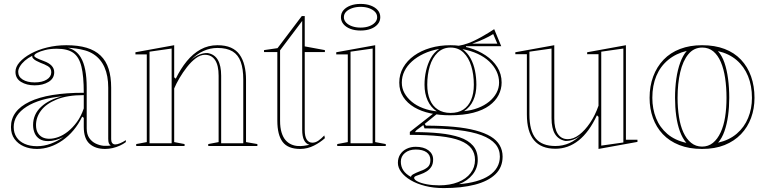

<svg xmlns="http://www.w3.org/2000/svg" viewBox="-20 -746 3915 981"><path d="M319 -515Q379 -515 422.5 -502Q466 -489 494 -462Q522 -435 535 -394Q548 -353 548 -298V-34Q548 -22 553.5 -15Q559 -8 569 -8Q579 -8 593.5 -14Q608 -20 623 -30V-20Q610 -10 592.5 -2Q575 6 555.5 10.5Q536 15 517 15Q467 15 437.5 -11.5Q408 -38 408 -98Q408 -114 408 -121.5Q408 -129 408 -133.5Q408 -138 408 -144L400 -150Q381 -111 355.5 -80.5Q330 -50 299 -28.5Q268 -7 235 4Q202 15 169 15Q132 15 102 2Q72 -11 54 -36Q36 -61 36 -97Q36 -181 131.5 -226.5Q227 -272 408 -272Q408 -357 396 -406Q384 -455 354.5 -476Q325 -497 270 -497Q237 -497 211 -490.5Q185 -484 170 -476Q155 -468 155 -461Q155 -456 166 -450Q177 -444 204 -434Q257 -415 257 -377Q257 -345 228 -327.5Q199 -310 157 -310Q116 -310 87.5 -327.5Q59 -345 59 -379Q59 -404 80 -428Q101 -452 137.5 -472Q174 -492 221 -503.5Q268 -515 319 -515ZM408 -260Q324 -260 270 -238Q216 -216 190 -181.5Q164 -147 164 -107Q164 -83 173 -67.5Q182 -52 197 -44.5Q212 -37 232 -37Q254 -37 278.5 -46Q303 -55 327 -74Q351 -93 372.5 -122Q394 -151 408 -192ZM169 1Q205 1 240 -12Q275 -25 304 -46Q285 -36 264.5 -30.5Q244 -25 226 -25Q199 -25 182 -36Q165 -47 157 -66Q149 -85 149 -107Q149 -162 190 -200Q231 -238 299 -254Q182 -243 116 -201Q50 -159 50 -97Q50 -67 64.5 -45Q79 -23 106 -11Q133 1 169 1ZM327 -502Q349 -496 365.5 -483.5Q382 -471 393 -452Q408 -427 415.5 -388.5Q423 -350 423 -298V-90Q423 -60 436 -41Q449 -22 469 -12.5Q489 -3 510 -1Q519 -1 528.5 -1Q538 -1 546 -3Q539 -7 536 -14.5Q533 -22 533 -37V-298Q533 -359 514 -402Q495 -445 458 -469Q438 -482 414.5 -488.5Q391 -495 368.5 -498Q346 -501 327 -502ZM157 -325Q196 -325 219 -339.5Q242 -354 242 -377Q242 -398 224.5 -408Q207 -418 187 -425Q176 -430 166 -435Q156 -440 152 -445Q143 -452 145 -461Q123 -450 107 -436Q91 -422 82 -407Q73 -392 73 -379Q73 -354 96 -339.5Q119 -325 157 -325Z M1295 -10V0H1044V-10L1097 -20V-359Q1097 -412 1079 -439Q1061 -466 1027 -466Q1004 -466 980.5 -448.5Q957 -431 935.5 -403.5Q914 -376 897 -347Q880 -318 870 -294V-20L923 -10V0H676V-10L730 -20V-468H672V-479L870 -515V-351L878 -344Q903 -395 934.5 -433.5Q966 -472 1005 -493.5Q1044 -515 1091 -515Q1132 -515 1160 -502.5Q1188 -490 1204.5 -466.5Q1221 -443 1229 -410.5Q1237 -378 1237 -339V-20ZM744 -14H857V-498L744 -482ZM1110 -14H1223V-339Q1223 -394 1210 -430Q1197 -466 1168 -483.5Q1139 -501 1091 -501Q1054 -501 1019.5 -485.5Q985 -470 954 -438Q976 -458 998.5 -467Q1021 -476 1041 -475Q1076 -469 1093 -440Q1110 -411 1110 -359Z M1514 15Q1451 15 1424 -21Q1397 -57 1397 -129V-480H1329V-490L1398 -500L1522 -664H1537V-509L1640 -490V-480H1537V-83Q1537 -48 1547.5 -32.5Q1558 -17 1576 -17Q1592 -17 1607 -27.5Q1622 -38 1637 -54L1640 -40Q1629 -30 1614.5 -20Q1600 -10 1584 -2Q1568 6 1550.5 10.5Q1533 15 1514 15ZM1561 -6Q1543 -11 1533.5 -30Q1524 -49 1524 -83V-639L1411 -489V-129Q1411 -94 1418.5 -69.5Q1426 -45 1438.5 -30.5Q1451 -16 1467.5 -8.5Q1484 -1 1502 0Q1517 1 1532.5 -1Q1548 -3 1561 -6Z M1822 -590Q1793 -590 1770.5 -598.5Q1748 -607 1735 -622.5Q1722 -638 1722 -658Q1722 -679 1735 -694Q1748 -709 1770.5 -717.5Q1793 -726 1822 -726Q1852 -726 1874.5 -717.5Q1897 -709 1910 -694Q1923 -679 1923 -658Q1923 -638 1910 -622.5Q1897 -607 1874.5 -598.5Q1852 -590 1822 -590ZM1703 0V-10L1757 -20V-468H1698V-479L1897 -515V-20L1951 -10V0ZM1771 -14H1884V-498L1771 -482ZM1822 -605Q1847 -605 1866 -612Q1885 -619 1896 -631Q1907 -643 1907 -658Q1907 -674 1896 -685.5Q1885 -697 1866 -704Q1847 -711 1822 -711Q1798 -711 1778.5 -704Q1759 -697 1748 -685.5Q1737 -674 1737 -658Q1737 -643 1748 -631Q1759 -619 1778.5 -612Q1798 -605 1822 -605Z M2247 215Q2195 215 2152 204Q2109 193 2078 174.5Q2047 156 2030 133Q2013 110 2013 86Q2013 61 2025 42.5Q2037 24 2058 14Q2079 4 2104 4Q2145 4 2169 22Q2193 40 2193 69Q2193 92 2183.5 106.5Q2174 121 2159.5 130Q2145 139 2130 144Q2115 149 2105.5 153Q2096 157 2096 163Q2096 172 2113.5 181Q2131 190 2160.5 195.5Q2190 201 2224 201Q2279 201 2320.5 184.5Q2362 168 2384.5 138.5Q2407 109 2407 71Q2407 37 2388.5 12.5Q2370 -12 2331 -27.5Q2292 -43 2228 -50Q2164 -57 2074 -57V-72L2203 -173L2214 -165L2150 -113L2156 -104Q2236 -104 2299.5 -98Q2363 -92 2410 -79.5Q2457 -67 2487.5 -48.5Q2518 -30 2533 -4Q2548 22 2548 54Q2548 109 2511 144.5Q2474 180 2406.5 197.5Q2339 215 2247 215ZM2279 -157Q2226 -157 2179 -167Q2132 -177 2096.5 -198Q2061 -219 2040.5 -250.5Q2020 -282 2020 -324Q2020 -366 2040 -401Q2060 -436 2095.5 -461.5Q2131 -487 2178.5 -501Q2226 -515 2282 -515Q2331 -515 2377.5 -501.5Q2424 -488 2461.5 -463Q2499 -438 2521 -403Q2543 -368 2543 -324Q2543 -291 2527.5 -260.5Q2512 -230 2480 -206.5Q2448 -183 2398 -170Q2348 -157 2279 -157ZM2282 -169Q2321 -169 2347 -186Q2373 -203 2387 -235.5Q2401 -268 2401 -313Q2401 -365 2388 -408Q2375 -451 2348.5 -477Q2322 -503 2282 -503Q2243 -503 2216 -477Q2189 -451 2176 -408Q2163 -365 2163 -313Q2163 -269 2176.5 -236.5Q2190 -204 2217 -186.5Q2244 -169 2282 -169ZM2361 -493 2302 -510Q2324 -511 2348 -517.5Q2372 -524 2395 -534.5Q2418 -545 2438.5 -556.5Q2459 -568 2476 -578.5Q2493 -589 2505 -597L2541 -510H2361ZM2080 158Q2080 151 2091 144.5Q2102 138 2130 127Q2149 121 2164 109Q2179 97 2179 72Q2179 46 2159.5 32Q2140 18 2104 18Q2070 18 2049 35.5Q2028 53 2028 80Q2028 92 2031 103Q2034 114 2040.5 124Q2047 134 2057 142.5Q2067 151 2080 158ZM2325 195Q2374 191 2413 180Q2452 169 2479 151Q2506 133 2520 108.5Q2534 84 2534 54Q2534 17 2511 -10Q2488 -37 2440.5 -55Q2393 -73 2320.5 -81.5Q2248 -90 2149 -90L2143 -107L2108 -81L2100 -71Q2168 -71 2226.5 -65Q2285 -59 2328.5 -44.5Q2372 -30 2396.5 -2Q2421 26 2421 71Q2421 113 2395 145.5Q2369 178 2325 195ZM2212 -177Q2181 -197 2165 -232.5Q2149 -268 2149 -313Q2149 -350 2157 -385Q2165 -420 2181 -449Q2197 -478 2224 -496Q2180 -488 2145 -471.5Q2110 -455 2085 -432.5Q2060 -410 2046.5 -382.5Q2033 -355 2033 -324Q2033 -295 2046.5 -270.5Q2060 -246 2084 -226Q2108 -206 2141 -193.5Q2174 -181 2212 -177ZM2351 -178Q2390 -182 2422.5 -194.5Q2455 -207 2479 -226.5Q2503 -246 2516.5 -271Q2530 -296 2530 -324Q2530 -354 2517 -381.5Q2504 -409 2479.5 -432Q2455 -455 2420.5 -471Q2386 -487 2343 -495Q2369 -476 2384.5 -447.5Q2400 -419 2407 -384.5Q2414 -350 2414 -313Q2414 -268 2398 -233Q2382 -198 2351 -178ZM2393 -523H2521L2500 -572Q2481 -560 2453 -547Q2425 -534 2393 -523Z M2818 14Q2745 14 2708.5 -29.5Q2672 -73 2672 -161V-469H2613V-479L2812 -515V-141Q2812 -89 2830 -62Q2848 -35 2881 -35Q2910 -35 2939.5 -57.5Q2969 -80 2995 -118.5Q3021 -157 3038 -206V-469H2980V-479L3178 -515V-32H3237V-21L3038 15V-149L3030 -157Q2990 -71 2936.5 -28.5Q2883 14 2818 14ZM3165 -498 3052 -482V-2L3165 -18ZM2798 -498 2685 -482V-162Q2685 -78 2717 -39Q2749 0 2818 0Q2856 0 2889.5 -15Q2923 -30 2954 -62Q2934 -42 2911.5 -33.5Q2889 -25 2868 -26Q2833 -33 2815.5 -61.5Q2798 -90 2798 -142Z M3567 -515Q3632 -515 3682 -496Q3732 -477 3766 -441Q3800 -405 3817.5 -355.5Q3835 -306 3835 -246Q3835 -191 3817.5 -143.5Q3800 -96 3766 -60.5Q3732 -25 3682.5 -5Q3633 15 3567 15Q3501 15 3450.5 -5Q3400 -25 3366.5 -60.5Q3333 -96 3316 -143.5Q3299 -191 3299 -246Q3299 -306 3317.5 -355.5Q3336 -405 3370.5 -441Q3405 -477 3455 -496Q3505 -515 3567 -515ZM3568 -503Q3525 -503 3497 -469Q3469 -435 3455.5 -377Q3442 -319 3442 -246Q3442 -195 3449 -149.5Q3456 -104 3471.5 -70Q3487 -36 3511 -16.5Q3535 3 3567 3Q3599 3 3622.5 -16Q3646 -35 3662 -69.5Q3678 -104 3685 -149Q3692 -194 3692 -246Q3692 -300 3685 -347Q3678 -394 3663 -429Q3648 -464 3624.5 -483.5Q3601 -503 3568 -503ZM3313 -246Q3313 -190 3332 -142.5Q3351 -95 3389.5 -62Q3428 -29 3487 -16Q3467 -39 3454 -74.5Q3441 -110 3435 -154Q3429 -198 3429 -246Q3429 -297 3435.5 -343Q3442 -389 3455.5 -426Q3469 -463 3489 -486Q3434 -473 3394 -440Q3354 -407 3333.5 -358Q3313 -309 3313 -246ZM3822 -246Q3822 -308 3802 -357Q3782 -406 3743.5 -439Q3705 -472 3648 -485Q3669 -462 3681.5 -425.5Q3694 -389 3700 -343Q3706 -297 3706 -246Q3706 -199 3700 -155Q3694 -111 3681.5 -75.5Q3669 -40 3649 -17Q3706 -30 3744.5 -63Q3783 -96 3802.5 -143.5Q3822 -191 3822 -246Z"/></svg>

Font: Kalnia Glaze Thin Medium
Style: Regular
Weight: 500
Version: Version 1.110